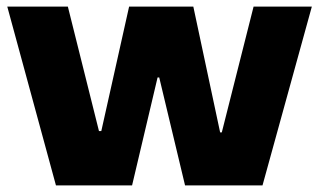

<svg xmlns="http://www.w3.org/2000/svg" viewBox="-20 -560 964 580"><path d="M149 0 2 -540H185L279 -164H286L370 -540H564L645 -160H650L746 -540H922L773 0H539L461 -326H456L379 0Z"/></svg>

Font: Mona Sans Expanded ExtraBold
Style: Regular
Weight: 800
Width: 7
Designer: Deni Anggara
Foundry: GitHub
Version: Version 1.001; ttfautohint (v1.8.4.7-5d5b);gftools[0.9.33]